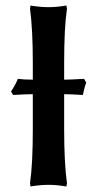

<svg xmlns="http://www.w3.org/2000/svg" viewBox="-20 -671 334 697"><path d="M99.1 -442.9Q99.1 -565.4 88.9 -639.2L90.8 -650.9Q126.5 -645 155.8 -645Q185.5 -645 221.2 -650.9L223.1 -639.2Q212.9 -571.3 212.9 -442.9V-381.8Q233.9 -381.8 285.2 -384.8L293 -371.1Q287.1 -356.9 280.8 -326.2Q235.4 -329.1 212.9 -329.1V-202.1Q212.9 -79.6 223.1 -5.9L221.2 5.9Q185.5 0 155.8 0Q127 0 90.8 5.9L88.9 -5.9Q99.1 -75.7 99.1 -202.1V-329.1Q73.2 -329.1 27.8 -326.2L20 -338.9Q36.1 -362.8 44.9 -384.8Q66.4 -381.8 99.1 -381.8Z"/></svg>

Font: Linear Smooth
Style: Bold
Weight: 700
Designer: Philipp H. Poll, Flanker
Foundry: Philipp H. Poll, reworked by Flanker
Version: Version 1.061 | FøM Fix